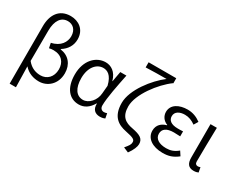

<svg xmlns="http://www.w3.org/2000/svg" viewBox="-115 -1388 2707 2171"><g transform="rotate(30 1239.0 -302.5)"><path d="M91 199H173C172 107 170 22 167 -71C223 -8 294 13 363 13C473 13 574 -71 574 -214C574 -329 507 -410 397 -425V-430C466 -473 507 -537 507 -618C507 -747 411 -809 309 -809C161 -809 91 -700 91 -551ZM345 -56C287 -56 222 -74 168 -142C168 -276 169 -406 170 -539C171 -672 224 -743 310 -743C372 -743 427 -700 427 -612C427 -539 381 -458 263 -434L276 -370C294 -375 314 -377 333 -377C440 -377 493 -309 493 -219C493 -116 426 -56 345 -56Z M883 13C954 13 1012 -25 1054 -99H1058C1055 -23 1097 13 1159 13C1190 13 1211 6 1225 -1L1213 -63C1202 -59 1188 -55 1175 -55C1145 -55 1122 -75 1122 -112C1122 -213 1160 -396 1189 -540H1109L1085 -407H1082C1053 -514 982 -554 913 -554C789 -554 677 -446 677 -260C677 -82 761 13 883 13ZM899 -56C812 -56 761 -131 761 -261C761 -408 839 -485 921 -485C972 -485 1032 -459 1062 -333L1053 -230C1047 -135 973 -56 899 -56Z M1638 204C1682 144 1701 92 1701 60C1701 -12 1651 -37 1547 -57C1447 -75 1381 -117 1381 -251C1381 -408 1551 -630 1688 -729H1692V-796H1331V-729C1403 -733 1537 -734 1601 -734C1467 -633 1297 -419 1297 -247C1297 -70 1390 -13 1501 9C1605 30 1627 44 1627 77C1627 108 1613 127 1572 176Z M1979 13C2055 13 2110 -4 2175 -55L2139 -110C2087 -67 2042 -53 1987 -53C1893 -53 1835 -91 1835 -155C1835 -218 1883 -252 1976 -252C2003 -252 2027 -251 2059 -249V-314C2032 -312 2014 -312 1992 -312C1901 -312 1862 -348 1862 -400C1862 -459 1917 -488 1985 -488C2036 -488 2080 -470 2123 -439L2156 -494C2107 -531 2049 -554 1983 -554C1874 -554 1781 -506 1781 -409C1781 -358 1811 -309 1867 -288V-283C1806 -267 1754 -226 1754 -148C1754 -49 1845 13 1979 13Z M2383 13C2411 13 2429 8 2444 1L2432 -62C2420 -57 2410 -55 2400 -55C2378 -55 2363 -68 2363 -97C2363 -234 2367 -391 2370 -540H2287V-104C2287 -28 2315 13 2383 13Z"/></g></svg>

Font: ChiuKong Gothic CL Normal
Style: Regular
Weight: 350
Designer: Ryoko NISHIZUKA 西塚涼子 (kana, bopomofo & ideographs); Paul D. Hunt (Latin, Greek & Cyrillic); Sandoll Communications 산돌커뮤니
Foundry: Adobe
Version: Version 1.300